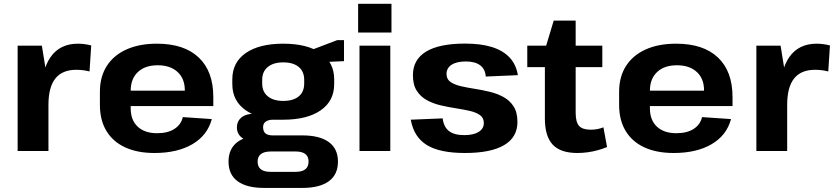

<svg xmlns="http://www.w3.org/2000/svg" viewBox="-20 -774 4273 984"><path d="M70.4 -540H194.5L228.3 -331.1V0H70.4ZM190.9 -277.7Q190.9 -412.2 238.9 -481.1Q286.8 -550.1 379.4 -550.1Q395.9 -550.1 413.2 -547.8Q430.4 -545.6 447.5 -541.1L438.8 -407.8Q406.2 -416.3 370.7 -416.3Q299.4 -416.3 263.8 -371.8Q228.3 -327.2 228.3 -236.6Z M771.4 10.1Q683.5 10.1 620.9 -19Q558.3 -48.1 525.2 -103.3Q492 -158.4 492 -236.1V-303.9Q492 -380.6 527.2 -435.7Q562.4 -490.9 628 -520.5Q693.6 -550.1 784.1 -550.1Q923.9 -550.1 998.5 -479.3Q1073.2 -408.5 1073.2 -276.9V-230.5H620.8V-309.4H948.5L927.2 -279.1V-311Q927.2 -371 890 -405.2Q852.7 -439.5 788.2 -439.5Q723.3 -439.5 686.5 -404.7Q649.8 -370 649.8 -308.5V-218.8Q649.8 -158.3 685.8 -124.8Q721.8 -91.3 785.3 -91.3Q839.7 -91.3 873.9 -113.3Q908.1 -135.3 917 -173.9L1065.6 -163.7Q1042.9 -80 966 -35Q889 10.1 771.4 10.1Z M1431.6 -160.5Q1308.9 -160.5 1239.7 -208.6Q1170.6 -256.7 1170.6 -342.8V-367.3Q1170.6 -454.4 1239.7 -502.3Q1308.9 -550.1 1431.6 -550.1Q1554.3 -550.1 1623.5 -502.3Q1692.7 -454.4 1692.7 -367.3V-342.8Q1692.7 -256.7 1623.5 -208.6Q1554.3 -160.5 1431.6 -160.5ZM1333.5 189.1Q1244.7 189.1 1198 155Q1151.2 120.9 1151.2 54.2Q1151.2 -11.4 1196.4 -45.8Q1241.6 -80.1 1333 -80.1H1529.2Q1618.1 -80.1 1665 -46Q1712 -12 1712 54.2Q1712 120.9 1665 155Q1618.1 189.1 1529.2 189.1ZM1494.7 106.7Q1561.4 106.7 1561.4 54.2Q1561.4 2.3 1494.7 2.3H1369Q1300.3 2.3 1300.3 54.2Q1300.3 107.7 1369 106.7ZM1288.4 -48.9Q1244.8 -48.9 1219.5 -68.4Q1194.2 -87.9 1194.2 -120.3Q1194.2 -153.8 1218.5 -172.8Q1242.8 -191.8 1288.9 -191.8H1431.6V-160.5H1379.2Q1354.8 -160.5 1341.1 -150.1Q1327.4 -139.7 1328.4 -120.3Q1329 -100 1340.9 -90Q1352.8 -80.1 1378.2 -80.1H1431.6V-48.9ZM1431.6 -256.8Q1483 -256.8 1511 -280Q1539 -303.3 1539 -345.8V-364.8Q1539 -407.3 1511 -430.8Q1483 -454.3 1431.6 -454.3Q1381.2 -454.3 1352.5 -430.8Q1323.8 -407.3 1323.8 -364.8V-345.8Q1323.8 -303.7 1352.5 -280.3Q1381.2 -256.8 1431.6 -256.8ZM1550.3 -508.2 1708 -568.3H1743V-460.6L1550.3 -451.7Z M1980.3 -540V0H1822.4V-540ZM1986.3 -754.4V-607.4H1815.4V-754.4Z M2362.5 10.1Q2233.6 10.1 2167.2 -30.9Q2100.8 -72 2085.2 -160.6L2248.6 -167.3Q2254.1 -123.1 2281 -102.3Q2308 -81.5 2359.4 -81.5Q2406.8 -81.5 2433.2 -98Q2459.6 -114.6 2459.6 -143.7Q2459.6 -169.9 2439.9 -184Q2420.1 -198.2 2387.8 -205.6Q2355.5 -213 2316.7 -219Q2277.9 -225 2239.1 -234Q2200.3 -243 2168 -260.5Q2135.7 -278.1 2116 -308.6Q2096.2 -339.2 2096.2 -388.7Q2096.2 -468.4 2163.6 -509.5Q2231.1 -550.6 2363.5 -550.6Q2445.1 -550.6 2502.1 -532.6Q2559 -514.5 2592.2 -478.7Q2625.4 -442.9 2634 -388.8L2469.5 -381.7Q2467.1 -419.3 2441.1 -439.2Q2415.1 -459 2367.6 -459Q2320.8 -459 2294.6 -442.2Q2268.4 -425.4 2268.4 -394.9Q2268.4 -368.6 2288.2 -354.5Q2308 -340.4 2340.3 -332.7Q2372.5 -325 2411.3 -319.1Q2450.1 -313.1 2488.9 -303.8Q2527.7 -294.5 2560 -277Q2592.3 -259.4 2612.1 -228.9Q2631.9 -198.4 2631.9 -148.8Q2631.9 -70.6 2563.6 -30.2Q2495.4 10.1 2362.5 10.1Z M2939 10.1Q2852.5 10.1 2812.5 -32.9Q2772.5 -75.9 2772.5 -166.4V-518.4L2817.8 -668.4H2930.3V-195.8Q2930.3 -148.4 2947.8 -128.8Q2965.3 -109.3 3007.7 -109.3Q3023.3 -109.3 3039.8 -112.1Q3056.4 -114.9 3072.5 -121.4L3091.2 -20.5Q3070.9 -11.8 3045.6 -4.7Q3020.2 2.5 2992.8 6.3Q2965.4 10.1 2939 10.1ZM2682.3 -540H3066.9V-429.8H2682.3Z M3432.4 10.1Q3344.5 10.1 3281.9 -19Q3219.3 -48.1 3186.2 -103.3Q3153 -158.4 3153 -236.1V-303.9Q3153 -380.6 3188.2 -435.7Q3223.4 -490.9 3289 -520.5Q3354.6 -550.1 3445.1 -550.1Q3584.9 -550.1 3659.5 -479.3Q3734.2 -408.5 3734.2 -276.9V-230.5H3281.8V-309.4H3609.5L3588.2 -279.1V-311Q3588.2 -371 3551 -405.2Q3513.7 -439.5 3449.2 -439.5Q3384.3 -439.5 3347.5 -404.7Q3310.8 -370 3310.8 -308.5V-218.8Q3310.8 -158.3 3346.8 -124.8Q3382.8 -91.3 3446.3 -91.3Q3500.7 -91.3 3534.9 -113.3Q3569.1 -135.3 3578 -173.9L3726.6 -163.7Q3703.9 -80 3627 -35Q3550 10.1 3432.4 10.1Z M3856.4 -540H3980.5L4014.3 -331.1V0H3856.4ZM3976.9 -277.7Q3976.9 -412.2 4024.9 -481.1Q4072.8 -550.1 4165.4 -550.1Q4181.9 -550.1 4199.2 -547.8Q4216.4 -545.6 4233.5 -541.1L4224.8 -407.8Q4192.2 -416.3 4156.7 -416.3Q4085.4 -416.3 4049.8 -371.8Q4014.3 -327.2 4014.3 -236.6Z"/></svg>

Font: Pathway Extreme 8pt Thin
Style: Regular
Weight: 100
Designer: Eduardo Rodriguez Tunni
Foundry: Eduardo Rodriguez Tunni
Version: Version 1.000